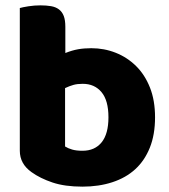

<svg xmlns="http://www.w3.org/2000/svg" viewBox="-20 -681 630 717"><path d="M54 -651Q64 -654 86 -657.5Q108 -661 131 -661Q153 -661 170.5 -658Q188 -655 200 -646Q212 -637 218 -621.5Q224 -606 224 -581V-483Q249 -493 271.5 -497Q294 -501 321 -501Q369 -501 412 -484Q455 -467 488 -434.5Q521 -402 540 -354Q559 -306 559 -243Q559 -178 539.5 -129.5Q520 -81 485 -49Q450 -17 399.5 -0.5Q349 16 288 16Q222 16 176 0.5Q130 -15 98 -38Q54 -69 54 -118ZM288 -118Q334 -118 359.5 -149.5Q385 -181 385 -243Q385 -306 359 -337Q333 -368 289 -368Q269 -368 254.5 -364Q240 -360 223 -352V-134Q234 -127 249.5 -122.5Q265 -118 288 -118Z"/></svg>

Font: Baloo Paaji
Style: Regular
Weight: 400
Designer: Shuchita Grover and Ek Type
Foundry: Ek Type
Version: Version 1.007;PS 1.000;hotconv 1.0.88;makeotf.lib2.5.647800